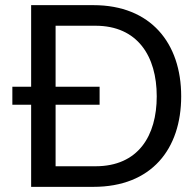

<svg xmlns="http://www.w3.org/2000/svg" viewBox="-20 -726 762 746"><path d="M101 -706V-389H28V-319H101V0H343C569 0 684 -147 684 -352C684 -558 566 -706 343 -706ZM196 -80V-319H367V-389H196V-626H351C515 -626 589 -507 589 -352C589 -198 517 -80 351 -80Z"/></svg>

Font: Alpha Lyrae Medium
Style: Regular
Weight: 500
Designer: Nikolay Petroussenko, Plamen Motev
Foundry: Fontfabric LLC
Version: Version 1.000;hotconv 1.0.109;makeotfexe 2.5.65596